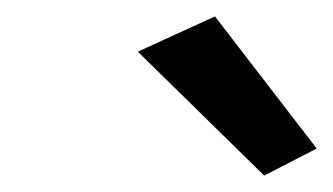

<svg xmlns="http://www.w3.org/2000/svg" viewBox="-20 -722 406 234"><path d="M148 -659 302 -508 366 -541 242 -702Z"/></svg>

Font: Jost* 500 Medium Italic
Style: Italic
Weight: 500
Italic angle: -10°
Version: Version 3.200; ttfautohint (v0.97) -l 8 -r 50 -G 200 -x 14 -